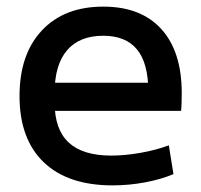

<svg xmlns="http://www.w3.org/2000/svg" viewBox="-20 -550 606 580"><path d="M320 10Q185 10 112 -60Q39 -130 39 -260Q39 -386 106.5 -458Q174 -530 292 -530Q406 -530 467.5 -462Q529 -394 529 -269Q529 -256 528.5 -240Q528 -224 527 -215H99V-300H445L428 -274Q428 -359 394 -400.5Q360 -442 292 -442Q220 -442 182.5 -398Q145 -354 145 -270V-240Q145 -159 187.5 -119.5Q230 -80 316 -80Q358 -80 405.5 -88.5Q453 -97 490 -111L504 -24Q466 -8 417.5 1Q369 10 320 10Z"/></svg>

Font: M PLUS 1 Thin Medium
Style: Regular
Weight: 500
Version: Version 1.001